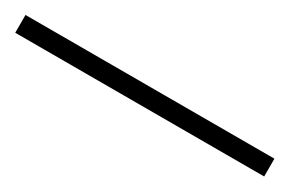

<svg xmlns="http://www.w3.org/2000/svg" viewBox="-2 -12 522 346"><g transform="rotate(30 259.0 160.5)"><path d="M0 142H518V179H0Z"/></g></svg>

Font: KoHo Light
Style: Regular
Weight: 300
Version: Version 1.000; ttfautohint (v1.6)